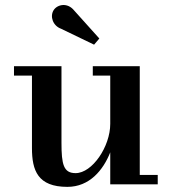

<svg xmlns="http://www.w3.org/2000/svg" viewBox="-20 -718 668 748"><path d="M218 -606 346.5 -544 367 -568 269 -677C242.5 -710 203 -700.5 189 -678.5C173.5 -654 186 -617.5 218 -606ZM219.5 -460H34.5V-423.5H104.5V-141C104.5 -54 127 10 242.5 10C328.5 10 382 -55 409.5 -124.5V0H594.5V-36.5H524.5V-460H341.5V-423.5H409.5V-235.5C409.5 -147 339.5 -43.5 274.5 -43.5C227.5 -43.5 219.5 -77.5 219.5 -161.5Z"/></svg>

Font: Bodoni* 06pt Medium
Style: Regular
Weight: 500
Version: Version 2.3